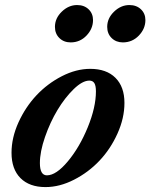

<svg xmlns="http://www.w3.org/2000/svg" viewBox="-20 -742 605 773"><path d="M474.6 -571.3Q447.3 -571.3 429.4 -588.9Q411.6 -606.4 411.6 -633.8Q411.6 -668.5 439.2 -695.1Q466.8 -721.7 501 -721.7Q529.3 -721.7 547.4 -704.6Q565.4 -687.5 565.4 -661.1Q565.4 -626.5 539.1 -598.9Q512.7 -571.3 474.6 -571.3ZM264.6 -571.3Q236.8 -571.3 219 -588.9Q201.2 -606.4 201.2 -633.8Q201.2 -668.5 228.8 -695.1Q256.3 -721.7 290.5 -721.7Q318.8 -721.7 336.7 -704.6Q354.5 -687.5 354.5 -661.1Q354.5 -626.5 328.4 -598.9Q302.2 -571.3 264.6 -571.3ZM163.1 11.2Q98.6 11.2 62.5 -24.9Q26.4 -61 26.4 -127Q26.4 -187.5 54.4 -249.3Q82.5 -311 126.7 -358.2Q170.9 -405.3 228.8 -435.1Q286.6 -464.8 343.3 -464.8Q408.7 -464.8 444.8 -428.7Q481 -392.6 481 -327.6Q481 -266.6 453.1 -204.6Q425.3 -142.6 380.9 -95.5Q336.4 -48.3 278.3 -18.6Q220.2 11.2 163.1 11.2ZM168.9 -36.1Q206.1 -36.1 253.2 -92.5Q300.3 -148.9 333.3 -229.5Q366.2 -310.1 366.2 -374Q366.2 -397 359.9 -407.2Q353.5 -417.5 339.8 -417.5Q312 -417.5 276.6 -383.1Q241.2 -348.6 211.4 -299.1Q181.6 -249.5 161.1 -190.2Q140.6 -130.9 140.6 -85.4Q140.6 -36.1 168.9 -36.1Z"/></svg>

Font: Elstob 6pt
Style: Italic
Weight: 700
Italic angle: -20°
Designer: Peter S. Baker
Version: Version 1.015